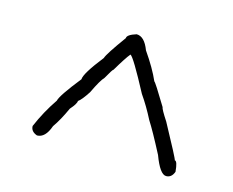

<svg xmlns="http://www.w3.org/2000/svg" viewBox="-61 -839 622 513"><g transform="rotate(15 250.0 -583.0)"><path d="M259.8 -755.9Q281.7 -755.9 294.9 -720.7Q323.7 -679.2 337.9 -646.5Q340.8 -646 377 -585.9Q377 -580.6 396.5 -550.8Q445.3 -461.4 445.3 -457Q452.6 -457 455.1 -427.7Q448.7 -410.2 433.6 -410.2Q416.5 -410.2 398.4 -459Q367.7 -518.1 351.6 -543Q334 -577.6 314.5 -605.5Q266.6 -695.8 257.8 -699.2Q247.1 -686.5 224.6 -648.4Q222.2 -648.4 207 -621.1Q197.3 -611.3 179.7 -574.2Q163.6 -549.3 154.3 -543Q154.3 -535.2 138.7 -517.6Q123 -482.9 107.4 -460.9Q95.2 -425.8 72.3 -425.8Q54.7 -432.1 54.7 -447.3Q73.2 -490.7 99.6 -529.3Q102.5 -543.9 148.4 -601.6Q148.4 -617.2 191.4 -671.9Q195.3 -684.6 234.4 -738.3Q234.4 -748 259.8 -755.9Z"/></g></svg>

Font: CEF Fonts CJK Mono
Style: Regular
Weight: 400
Designer: PartyBoss (派对大魔王)
Version: Release 2.25